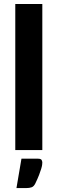

<svg xmlns="http://www.w3.org/2000/svg" viewBox="-20 -766 294 980"><path d="M58 0ZM196 -745.5V0H58V-745.5ZM174 44Q189 44 192.5 50.8Q196 57.5 196 63.5Q196 68 195 75.8Q194 83.5 190.2 96Q186.5 108.5 179.5 126.8Q172.5 145 160.5 170Q153 185.5 141.8 189.8Q130.5 194 113 194H64L89.5 44Z"/></svg>

Font: Lato Heavy
Style: Regular
Weight: 800
Designer: Lukasz Dziedzic
Foundry: tyPoland Lukasz Dziedzic
Version: Version 2.007; 2014-02-27